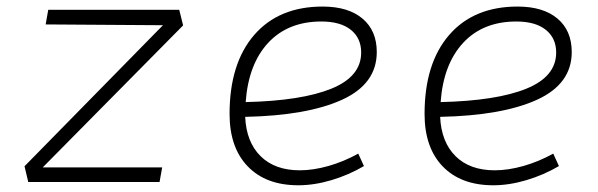

<svg xmlns="http://www.w3.org/2000/svg" viewBox="-20 -547 1798 577"><path d="M530.3 -470.7 108.4 -43.9H467.3L459.5 0H64.9L53.7 -47.4L469.7 -471.2L117.2 -473.6L125 -517.6H518.6Z M880.9 -35.2Q921.4 -35.2 967.5 -48.3Q1013.7 -61.5 1056.6 -85.4L1073.7 -47.9Q1027.8 -21 976.1 -5.6Q924.3 9.8 876.5 9.8Q779.3 9.8 724.6 -46.9Q669.9 -103.5 669.9 -204.6Q669.9 -356.4 743.9 -441.9Q817.9 -527.3 949.7 -527.3Q1026.4 -527.3 1069.3 -491.2Q1112.3 -455.1 1112.3 -390.6Q1112.3 -294.9 1008.1 -247.3Q903.8 -199.7 716.8 -195.8Q720.2 -120.1 763.2 -77.6Q806.2 -35.2 880.9 -35.2ZM718.3 -240.2Q886.2 -244.1 975.8 -280.5Q1065.4 -316.9 1065.4 -389.2Q1065.4 -432.6 1034.2 -457.5Q1002.9 -482.4 945.8 -482.4Q845.7 -482.4 786.1 -418.5Q726.6 -354.5 718.3 -240.2Z M1466.8 -35.2Q1507.3 -35.2 1553.5 -48.3Q1599.6 -61.5 1642.6 -85.4L1659.7 -47.9Q1613.8 -21 1562 -5.6Q1510.3 9.8 1462.4 9.8Q1365.2 9.8 1310.5 -46.9Q1255.9 -103.5 1255.9 -204.6Q1255.9 -356.4 1329.8 -441.9Q1403.8 -527.3 1535.6 -527.3Q1612.3 -527.3 1655.3 -491.2Q1698.2 -455.1 1698.2 -390.6Q1698.2 -294.9 1594 -247.3Q1489.7 -199.7 1302.7 -195.8Q1306.2 -120.1 1349.1 -77.6Q1392.1 -35.2 1466.8 -35.2ZM1304.2 -240.2Q1472.2 -244.1 1561.8 -280.5Q1651.4 -316.9 1651.4 -389.2Q1651.4 -432.6 1620.1 -457.5Q1588.9 -482.4 1531.7 -482.4Q1431.6 -482.4 1372.1 -418.5Q1312.5 -354.5 1304.2 -240.2Z"/></svg>

Font: Cascadia Code NF ExtraLight
Style: Italic
Weight: 200
Italic angle: -10°
Monospace: yes
Designer: Aaron Bell
Foundry: Saja Typeworks
Version: Version 2404.023; ttfautohint (v1.8.4)